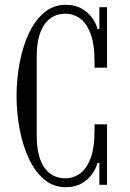

<svg xmlns="http://www.w3.org/2000/svg" viewBox="-20 -770 540 800"><path d="M254 10Q203 10 164.5 -22Q126 -54 100.5 -108.5Q75 -163 62 -231Q49 -299 49 -370Q49 -441 62 -509Q75 -577 100.5 -631.5Q126 -686 164.5 -718Q203 -750 254 -750Q294 -750 321.5 -733.5Q349 -717 365 -694Q381 -671 386 -649H394V-740H426V-488H374V-511Q374 -588 356.5 -632Q339 -676 311.5 -694.5Q284 -713 254 -713Q196 -713 164.5 -667Q133 -621 133 -535V-205Q133 -119 164 -73Q195 -27 254 -27Q284 -27 311.5 -45.5Q339 -64 356.5 -108Q374 -152 374 -229V-252H426V0H394V-91H386Q381 -70 365 -46.5Q349 -23 321.5 -6.5Q294 10 254 10Z"/></svg>

Font: Xanh Mono
Style: Regular
Weight: 400
Monospace: yes
Designer: Lam Bao, Duy Dao
Foundry: Yellow Type Foundry
Version: Version 3.101; ttfautohint (v1.8.3)